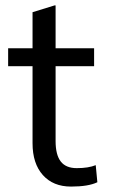

<svg xmlns="http://www.w3.org/2000/svg" viewBox="-20 -678 417 708"><path d="M100 -150V-434H10V-500H100V-633L181 -658H185V-500H327V-434H185V-158Q185 -107 204 -82.5Q223 -58 263 -58Q306 -58 333 -69L339 -6Q306 10 242 10Q176 10 138 -32.5Q100 -75 100 -150Z"/></svg>

Font: Sarabun
Style: Regular
Weight: 400
Designer: Suppakit Chalermlarp | Katatrad Co.,Ltd.
Foundry: Cadson Demak Co.,Ltd.
Version: Version 1.000; ttfautohint (v1.6)